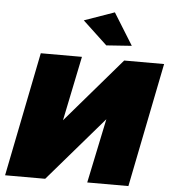

<svg xmlns="http://www.w3.org/2000/svg" viewBox="-62 -1022 966 1078"><g transform="rotate(5 421.0 -482.5)"><path d="M509.5 -776 371.5 -905 541.5 -965 652.5 -786ZM147 -700H379L304 -336L617 -700H842L702 0H470L546 -363L233 0H7Z"/></g></svg>

Font: Argentum Sans Black
Style: Italic
Weight: 900
Italic angle: -11°
Designer: Julieta Ulanovsky (font), Cristiano Sobral (main changes and remaster)
Foundry: Julieta Ulanovsky (font), Cristiano Sobral (main changes and remaster)
Version: Version 2.007;June 15, 2022;FontCreator 14.0.0.2814 64-bit; 